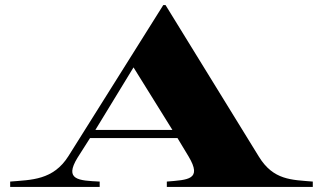

<svg xmlns="http://www.w3.org/2000/svg" viewBox="-20 -735 1269 755"><path d="M20 -21V0H372V-21C290 -25 231 -27 285 -115L334 -192H678L722 -119C776 -28 719 -28 636 -21V0H1210V-21C1127 -28 1055 -26 998 -119L631 -715H622L249 -121C189 -26 103 -28 20 -21ZM355 -224 505 -470 658 -224Z"/></svg>

Font: Sprat Extended
Style: Bold
Weight: 700
Width: 9
Designer: Ethan Nakache
Foundry: Collletttivo
Version: Version 2.000;Glyphs 3.2 (3217)